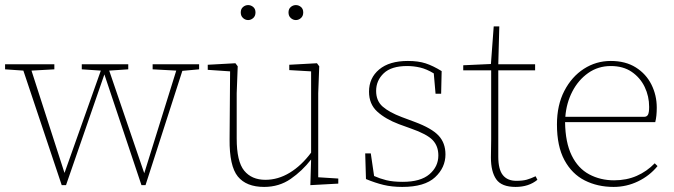

<svg xmlns="http://www.w3.org/2000/svg" viewBox="-25 -723 2652 756"><path d="M576 -450V-470H759V-450L693 -444L548 6H532L386 -430L235 6H218L67 -445L-5 -450V-470H189V-450L99 -445L229 -42L372 -445L297 -450V-470H480V-450L405 -445L543 -41L669 -445Z M1015 13Q945 13 911.5 -28Q878 -69 879 -175L881 -442L793 -448V-468L902 -474L911 -462L907 -356V-178Q907 -87 936.5 -51Q966 -15 1020 -15Q1070 -15 1116 -43Q1162 -71 1200 -122V-442L1114 -447V-468L1223 -474L1232 -462L1228 -356V-25L1307 -20V0L1197 6L1200 -95Q1165 -50 1119.5 -18.5Q1074 13 1015 13ZM952 -644Q941 -644 932 -652Q923 -660 923 -674Q923 -688 932 -695.5Q941 -703 952 -703Q963 -703 972 -695.5Q981 -688 981 -674Q981 -660 972 -652Q963 -644 952 -644ZM1140 -644Q1129 -644 1120 -652Q1111 -660 1111 -674Q1111 -688 1120 -695.5Q1129 -703 1140 -703Q1151 -703 1160 -695.5Q1169 -688 1169 -674Q1169 -660 1160 -652Q1151 -644 1140 -644Z M1559 13Q1518 13 1485 5Q1452 -3 1416 -18L1413 -119H1435L1448 -30Q1470 -20 1496 -13.5Q1522 -7 1561 -7Q1631 -7 1666 -37Q1701 -67 1701 -111Q1701 -148 1678.5 -171.5Q1656 -195 1593 -217L1546 -234Q1493 -254 1460.5 -283.5Q1428 -313 1428 -362Q1428 -416 1468 -449.5Q1508 -483 1581 -483Q1622 -483 1651 -473.5Q1680 -464 1714 -443L1712 -354H1690L1683 -434Q1655 -451 1629.5 -457Q1604 -463 1578 -463Q1516 -463 1486 -434.5Q1456 -406 1456 -365Q1456 -326 1481.5 -303.5Q1507 -281 1557 -262L1608 -243Q1675 -218 1702 -189Q1729 -160 1729 -115Q1729 -63 1688 -25Q1647 13 1559 13Z M2005 13Q1950 13 1929 -17Q1908 -47 1908 -103Q1908 -124 1908.5 -139Q1909 -154 1909 -174V-446H1799V-466L1908 -471L1919 -619H1941L1937 -470H2082V-446H1937V-106Q1937 -56 1955 -33.5Q1973 -11 2008 -11Q2033 -11 2049 -15.5Q2065 -20 2084 -29L2091 -15Q2057 13 2005 13Z M2380 -463Q2330 -463 2291 -435.5Q2252 -408 2228.5 -362.5Q2205 -317 2201 -263H2511Q2522 -263 2526.5 -271.5Q2531 -280 2531 -302Q2531 -344 2513.5 -380.5Q2496 -417 2462.5 -440Q2429 -463 2380 -463ZM2391 13Q2328 13 2277.5 -12.5Q2227 -38 2197.5 -92.5Q2168 -147 2168 -233Q2168 -309 2197 -365Q2226 -421 2274 -452Q2322 -483 2380 -483Q2438 -483 2478.5 -457.5Q2519 -432 2540 -390Q2561 -348 2561 -299Q2561 -265 2555 -242H2200Q2201 -162 2226 -111Q2251 -60 2295 -36.5Q2339 -13 2393 -13Q2442 -13 2482 -30.5Q2522 -48 2553 -80L2564 -69Q2533 -31 2487.5 -9Q2442 13 2391 13Z"/></svg>

Font: Source Serif 4 ExtraLight
Style: Regular
Weight: 200
Designer: Frank Grießhammer
Foundry: Adobe
Version: Version 4.005;hotconv 1.1.0;makeotfexe 2.6.0